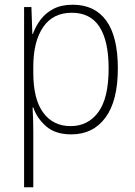

<svg xmlns="http://www.w3.org/2000/svg" viewBox="-20 -559 571 813"><path d="M288 -539Q381 -539 430 -471.5Q479 -404 479 -269Q479 -132 426.5 -61Q374 10 282 10Q214 10 175 -24.5Q136 -59 121 -104H118Q121 -55 121 -1V234H82V-529H113L117 -415H119Q131 -448 152 -476Q173 -504 206.5 -521.5Q240 -539 288 -539ZM284 -505Q204 -505 162.5 -444Q121 -383 121 -277V-251Q121 -139 163 -82Q205 -25 279 -25Q353 -25 396.5 -84.5Q440 -144 440 -269Q440 -385 401.5 -445Q363 -505 284 -505Z"/></svg>

Font: Noto Sans Gujarati UI SemiCondensed ExtraLight
Style: Regular
Weight: 200
Width: 4
Designer: Jelle Bosma - Monotype Design Team, Universal Thirst
Foundry: Monotype Imaging Inc.
Version: Version 2.106; ttfautohint (v1.8.4.7-5d5b)